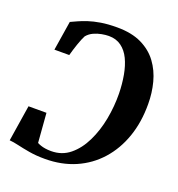

<svg xmlns="http://www.w3.org/2000/svg" viewBox="-137 -864 911 985"><g transform="rotate(20 319.0 -371.5)"><path d="M336 -752Q415 -752 469.2 -725.8Q523.5 -699.5 556.5 -654.8Q589.5 -610 604.2 -553.5Q619 -497 619 -436.5Q619.5 -337.5 591 -256Q562.5 -174.5 509.2 -115Q456 -55.5 381.8 -23.2Q307.5 9 216.5 9Q168.5 9 130.8 2.5Q93 -4 64.2 -10.8Q35.5 -17.5 15 -19L46 -216H144L156.5 -56Q165 -51.5 175.8 -47.8Q186.5 -44 200.8 -41.8Q215 -39.5 233 -39.5Q292 -39.5 335 -74.8Q378 -110 406.2 -168Q434.5 -226 447.8 -296Q461 -366 460 -435.5Q459 -488.5 450.5 -535.5Q442 -582.5 424.8 -618.5Q407.5 -654.5 379.2 -675.2Q351 -696 310.5 -696Q293.5 -696 271.8 -692Q250 -688 229.2 -678.5Q208.5 -669 194 -651.5Q189 -642.5 183.2 -628.2Q177.5 -614 171.8 -597.5Q166 -581 161.2 -564.8Q156.5 -548.5 152.5 -534.5H71.5L97 -695Q111.5 -701.5 132 -711Q152.5 -720.5 181 -730Q209.5 -739.5 247.8 -745.8Q286 -752 336 -752Z"/></g></svg>

Font: Merriweather 60pt
Style: Bold Italic
Weight: 700
Italic angle: -7.8°
Version: Version 2.101